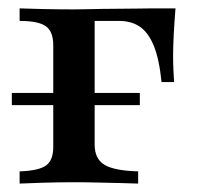

<svg xmlns="http://www.w3.org/2000/svg" viewBox="-20 -436 481 456"><path d="M26.6 0V-29Q72.6 -30.6 89.5 -43.1Q106.5 -55.6 106.5 -87.1V-328.2Q106.5 -361.3 88.7 -373.8Q71 -386.3 26.6 -386.3V-416.1Q44.4 -415.3 81.9 -414.5Q119.4 -413.7 154.8 -413.7Q166.1 -413.7 185.1 -414.1Q204 -414.5 226.2 -414.9Q248.4 -415.3 270.6 -415.3Q292.7 -415.3 311.3 -415.7Q329.8 -416.1 340.3 -416.1H396.8Q394.4 -387.1 392.7 -356Q391.1 -325 391.1 -303.2Q391.1 -284.7 391.9 -269Q392.7 -253.2 393.5 -241.1H363.7Q358.1 -296 345.2 -327.4Q332.3 -358.9 312.1 -372.6Q291.9 -386.3 262.9 -386.3H202.4L204.8 -388.7V-92.7Q204.8 -58.9 227.8 -44.8Q250.8 -30.6 308.1 -29V0Q293.5 -0.8 268.5 -1.2Q243.5 -1.6 214.5 -2.4Q185.5 -3.2 157.3 -3.2Q117.7 -3.2 81 -2Q44.4 -0.8 26.6 0ZM8.1 -186.3V-215.3H312.1V-186.3Z"/></svg>

Font: Playfair SemiBold
Style: Regular
Weight: 600
Designer: Claus Eggers Sørensen
Foundry: Claus Eggers Sørensen
Version: Version 2.001;gftools[0.9.30]